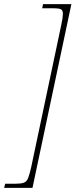

<svg xmlns="http://www.w3.org/2000/svg" viewBox="-77 -780 365 928"><path d="M-57 128 -52 108H-1Q25 108 38.5 103Q52 98 59 80.5Q66 63 74 27L219 -659Q223 -677 225 -691Q227 -705 227 -713Q227 -730 217.5 -735Q208 -740 180 -740H127L131 -760H268L80 128Z"/></svg>

Font: Noto Serif Tamil Condensed Thin
Style: Italic
Weight: 100
Width: 3
Italic angle: -12°
Designer: Indian Type Foundry, Tom Grace, and the Monotype Design Team
Foundry: Monotype Imaging Inc.
Version: Version 2.003; ttfautohint (v1.8.4.7-5d5b)